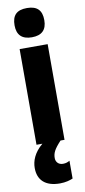

<svg xmlns="http://www.w3.org/2000/svg" viewBox="-109 -814 484 1093"><g transform="rotate(-10 132.5 -268.0)"><path d="M132 -776C72 -776 46 -748 46 -691C46 -635 75 -607 132 -607C189 -607 218 -635 218 -691C218 -747 192 -776 132 -776ZM140 93C140 65 149 44 190 0H213V-553H51V0H85C34 43 18 89 18 129C18 198 60 240 145 240C178 240 204 232 220 225V122C210 128 199 133 181 133C155 133 140 115 140 93Z"/></g></svg>

Font: Noto Sans Oriya ExtCond Blk
Style: Regular
Weight: 900
Width: 2
Designer: Amélie Bonet and Sol Matas
Foundry: Google LLC
Version: Version 2.006